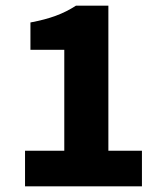

<svg xmlns="http://www.w3.org/2000/svg" viewBox="-20 -655 572 675"><path d="M68 0H479V-125H361V-635H247C202 -606 156 -589 87 -576V-480H206V-125H68Z"/></svg>

Font: Source Sans Pro
Style: Bold
Weight: 700
Designer: Paul D. Hunt
Foundry: Adobe Systems Incorporated
Version: Version 3.006;hotconv 1.0.111;makeotfexe 2.5.65597